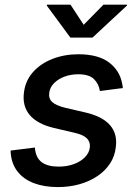

<svg xmlns="http://www.w3.org/2000/svg" viewBox="-20 -779 573 811"><path d="M224.6 11.2Q166.5 11.2 123 -5.4Q79.6 -22 54.4 -54Q29.3 -85.9 25.4 -131.3Q25.4 -134.3 25.1 -137.2Q24.9 -140.1 24.9 -143.1L127.4 -155.8Q130.4 -113.3 155.8 -94.2Q181.2 -75.2 227.5 -75.2Q262.7 -75.2 291.5 -85.7Q320.3 -96.2 338.4 -114.5Q356.4 -132.8 359.4 -155.3Q362.3 -178.7 347.4 -194.1Q332.5 -209.5 296.4 -217.8L208.5 -238.3Q138.2 -254.9 106 -292.7Q73.7 -330.6 81.1 -387.7Q86.9 -437.5 118.9 -473.9Q150.9 -510.3 201.2 -530Q251.5 -549.8 310.5 -549.8Q395 -549.8 440.7 -515.1Q486.3 -480.5 496.1 -425.3Q497.1 -420.9 497.8 -416.3Q498.5 -411.6 499 -407.2L401.9 -394.5Q397.5 -424.8 376.7 -445.1Q356 -465.3 310.1 -465.3Q279.3 -465.3 252.4 -455.3Q225.6 -445.3 208.3 -427.7Q190.9 -410.2 188 -387.2Q184.6 -362.8 200.7 -347.9Q216.8 -333 257.8 -323.2L341.8 -303.7Q412.6 -287.1 444.6 -250.5Q476.6 -213.9 469.2 -157.7Q465.3 -119.6 444.8 -88.4Q424.3 -57.1 391.1 -34.9Q357.9 -12.7 315.4 -0.7Q272.9 11.2 224.6 11.2ZM277.8 -759.3 333.5 -674.3 417 -759.3H517.1L516.1 -755.4L370.6 -620.1H277.3L177.7 -755.4L178.7 -759.3Z"/></svg>

Font: Inter 16pt Medium
Style: Italic
Weight: 500
Italic angle: -9.3988°
Version: Version 4.001;git-66647c0bb